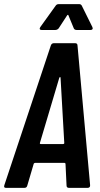

<svg xmlns="http://www.w3.org/2000/svg" viewBox="-27 -909 485 929"><path d="M304 -835 330 -772C332 -767 337 -764 343 -764H411C420 -764 424 -769 420 -778L369 -881C367 -886 362 -889 357 -889H257C251 -889 246 -887 242 -881L168 -778C162 -769 166 -764 174 -764H241C247 -764 253 -767 257 -772L298 -835C301 -838 303 -838 304 -835ZM307 0H397C404 0 410 -4 409 -13L348 -689C348 -696 344 -700 337 -700H233C227 -700 221 -696 219 -689L-6 -13C-9 -4 -6 0 2 0H91C98 0 103 -3 105 -11L136 -116C137 -119 140 -121 143 -121H285C287 -121 290 -119 290 -116L295 -11C295 -3 300 0 307 0ZM166 -217 260 -533C262 -537 266 -537 266 -533L284 -217C284 -213 281 -212 278 -212H171C168 -212 165 -213 166 -217Z"/></svg>

Font: Barlow Condensed SemiBold
Style: Italic
Weight: 600
Width: 3
Italic angle: -7°
Designer: Jeremy Tribby
Foundry: Tribby Type
Version: Version 1.422;hotconv 1.0.109;makeotfexe 2.5.65596